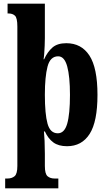

<svg xmlns="http://www.w3.org/2000/svg" viewBox="-20 -780 584 1040"><path d="M8 240V187H20Q44 187 59 174.5Q74 162 74 119V-636Q74 -683 61 -695Q48 -707 27 -707H21V-760H223V-573Q223 -555 222 -532Q221 -509 219.5 -489Q218 -469 216 -459H219Q237 -499 264 -522.5Q291 -546 339 -546Q421 -546 464.5 -479Q508 -412 508 -266Q508 -121 465.5 -54.5Q423 12 343 12Q297 12 269 -8.5Q241 -29 223 -68H218Q220 -50 221.5 -16.5Q223 17 223 53V119Q223 162 237.5 174.5Q252 187 276 187H296V240ZM293 -58Q329 -58 344 -110Q359 -162 359 -266Q359 -366 344 -420.5Q329 -475 295 -475Q252 -475 237.5 -419.5Q223 -364 223 -267Q223 -162 237.5 -110Q252 -58 293 -58Z"/></svg>

Font: Noto Serif Tamil ExtraCondensed ExtraBold
Style: Italic
Weight: 800
Width: 2
Italic angle: -12°
Designer: Indian Type Foundry, Tom Grace, and the Monotype Design Team
Foundry: Monotype Imaging Inc.
Version: Version 2.003; ttfautohint (v1.8.4.7-5d5b)